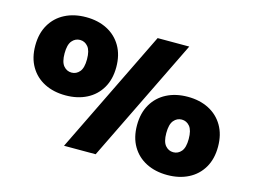

<svg xmlns="http://www.w3.org/2000/svg" viewBox="-101 -925 1462 1108"><g transform="rotate(15 630.0 -370.5)"><path d="M287 -283Q215.5 -283 161 -310.8Q106.5 -338.5 75.8 -390.8Q45 -443 45 -516Q45 -589 75.8 -641.5Q106.5 -694 161 -722Q215.5 -750 287 -750Q358.5 -750 413 -722Q467.5 -694 498.2 -641.5Q529 -589 529 -516Q529 -443 498.2 -390.8Q467.5 -338.5 413 -310.8Q358.5 -283 287 -283ZM355 0 716 -740H905L544 0ZM287 -419Q315.5 -419 334.8 -441.8Q354 -464.5 354 -516Q354 -568 334.8 -591Q315.5 -614 287 -614Q258.5 -614 239.2 -591Q220 -568 220 -516Q220 -464.5 239.2 -441.8Q258.5 -419 287 -419ZM973 9Q901.5 9 847 -18.8Q792.5 -46.5 761.8 -98.8Q731 -151 731 -224Q731 -297 761.8 -349.5Q792.5 -402 847 -430Q901.5 -458 973 -458Q1044.5 -458 1099 -430Q1153.5 -402 1184.2 -349.5Q1215 -297 1215 -224Q1215 -151 1184.2 -98.8Q1153.5 -46.5 1099 -18.8Q1044.5 9 973 9ZM973 -127Q1001.5 -127 1020.8 -149.8Q1040 -172.5 1040 -224Q1040 -276 1020.8 -299Q1001.5 -322 973 -322Q944.5 -322 925.2 -299Q906 -276 906 -224Q906 -172.5 925.2 -149.8Q944.5 -127 973 -127Z"/></g></svg>

Font: Encode Sans Expanded Black
Style: Regular
Weight: 900
Width: 7
Designer: Multiple Designers
Foundry: Impallari Type
Version: Version 3.000; ttfautohint (v1.8.3) -l 8 -r 50 -G 200 -x 14 